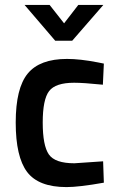

<svg xmlns="http://www.w3.org/2000/svg" viewBox="-20 -751 482 782"><path d="M253 -511Q306 -511 378 -497L403 -492L399 -406Q320 -414 282 -414Q206 -414 180 -380Q154 -346 154 -252Q154 -158 179 -122Q204 -86 283 -86L400 -94L403 -7Q302 11 251 11Q137 11 90.5 -50.5Q44 -112 44 -252Q44 -392 93 -451.5Q142 -511 253 -511ZM205 -585 80 -731H182L241 -656L299 -731H401L274 -585Z"/></svg>

Font: Titillium Web[RUS by Daymarius]
Style: Regular
Weight: 600
Designer: Cyrillization by Daymarius
Foundry: Cyrillization by Daymarius
Version: Version 1.002 September 11, 2018